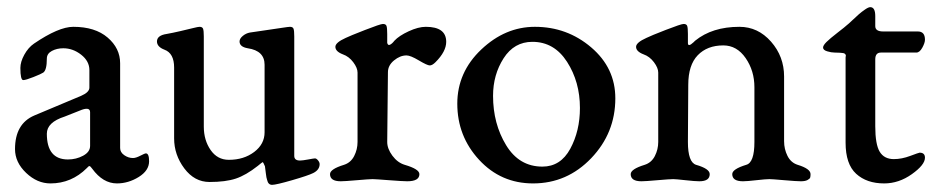

<svg xmlns="http://www.w3.org/2000/svg" viewBox="-20 -505 2632 537"><path d="M111 -131Q111 -59 170 -59Q193 -59 212.5 -69.5Q232 -80 232 -97V-191Q232 -206 209 -198L161 -179Q111 -163 111 -131ZM185 -430Q246 -430 281 -400Q316 -370 316 -328V-91Q316 -79 327.5 -71Q339 -63 352 -63Q360 -63 372.5 -69.5Q385 -76 388 -76Q397 -76 397 -54Q397 -28 368 -10Q339 8 307 8Q268 8 238 -33Q233 -40 230.5 -40.5Q228 -41 223 -35Q180 8 121 8Q84 8 53 -21.5Q22 -51 22 -88Q22 -159 76 -182L207 -237Q230 -247 230 -260V-309Q230 -334 207 -352Q184 -370 157 -370Q139 -370 125 -362.5Q111 -355 111 -341Q111 -309 101 -302Q95 -298 73.5 -289.5Q52 -281 45 -281Q37 -281 37 -315Q37 -332 48 -352Q59 -372 75 -383Q144 -430 185 -430Z M720 -324Q720 -363 673 -370Q650 -374 650 -389Q650 -397 659 -404.5Q668 -412 679 -414Q692 -416 720 -420Q748 -424 767.5 -427Q787 -430 791 -430Q799 -430 801 -424.5Q803 -419 803 -403V-69Q803 -56 819 -56Q826 -56 842 -59Q858 -62 861 -62Q865 -62 869.5 -56.5Q874 -51 874 -46Q874 -30 856 -21Q842 -14 797 -1Q752 12 741 12Q730 12 727 -2Q725 -7 723.5 -20.5Q722 -34 721 -40Q716 -52 714.5 -51.5Q713 -51 701 -41Q668 -15 639.5 -5.5Q611 4 566 4Q524 4 495.5 -34Q467 -72 467 -118V-316Q467 -356 440 -366Q419 -374 419 -389Q419 -406 446 -410Q463 -413 484.5 -418Q506 -423 520 -426.5Q534 -430 538 -430Q546 -430 548 -424.5Q550 -419 550 -403V-151Q550 -113 569 -85.5Q588 -58 620 -58Q662 -58 691 -80Q720 -102 720 -135Z M1022 -4Q1013 -4 978.5 -1Q944 2 933 2Q903 2 903 -18Q903 -32 942 -44Q961 -50 970.5 -68.5Q980 -87 980 -108V-302Q980 -315 968 -331Q956 -347 939 -353Q918 -361 918 -374Q918 -386 947 -399Q957 -404 1000.5 -421Q1044 -438 1051 -438Q1059 -438 1061 -432.5Q1063 -427 1063 -410V-385Q1065 -377 1071 -380Q1077 -383 1083 -391Q1096 -405 1123 -417.5Q1150 -430 1171 -430Q1228 -430 1228 -388Q1228 -361 1198 -331Q1189 -322 1182 -322Q1175 -322 1151.5 -336Q1128 -350 1117 -350Q1099 -350 1082 -336Q1065 -322 1065 -303L1063 -108Q1063 -89 1077.5 -69.5Q1092 -50 1112 -44Q1153 -32 1153 -18Q1153 2 1119 2Q1107 2 1068 -1Q1029 -4 1022 -4Z M1359 -237Q1359 -159 1395.5 -99Q1432 -39 1497 -39Q1548 -39 1575 -89Q1602 -139 1602 -203Q1602 -276 1566 -332Q1530 -388 1469 -388Q1418 -388 1388.5 -342Q1359 -296 1359 -237ZM1476 -430Q1566 -430 1633.5 -372.5Q1701 -315 1701 -230Q1701 -133 1633.5 -62.5Q1566 8 1471 8Q1381 8 1320 -58Q1259 -124 1259 -215Q1259 -303 1326 -366.5Q1393 -430 1476 -430Z M2173 -110Q2173 -88 2182.5 -69Q2192 -50 2211 -44Q2247 -33 2247 -18Q2247 -12 2246 -8.5Q2245 -5 2238.5 -1.5Q2232 2 2220 2Q2208 2 2173.5 -1Q2139 -4 2132 -4Q2122 -4 2095.5 -1Q2069 2 2058 2Q2028 2 2028 -18Q2028 -32 2067 -44Q2090 -50 2090 -108V-261Q2090 -307 2065.5 -342.5Q2041 -378 2003 -378Q1958 -378 1931.5 -350.5Q1905 -323 1905 -268L1904 -108Q1904 -51 1927 -44Q1965 -33 1965 -18Q1965 2 1936 2Q1924 2 1897 -1Q1870 -4 1863 -4Q1853 -4 1819 -1Q1785 2 1774 2Q1744 2 1744 -18Q1744 -32 1783 -44Q1802 -50 1811.5 -68.5Q1821 -87 1821 -108V-302Q1821 -315 1809 -331Q1797 -347 1780 -353Q1759 -361 1759 -374Q1759 -386 1788 -399Q1800 -405 1842.5 -421.5Q1885 -438 1892 -438Q1900 -438 1902 -432.5Q1904 -427 1904 -410V-385Q1904 -372 1920 -387Q1923 -390 1924 -391Q1972 -430 2048 -430Q2100 -430 2136.5 -388.5Q2173 -347 2173 -291Z M2453 8Q2404 8 2374.5 -19Q2345 -46 2345 -106V-344Q2345 -345 2345.5 -348Q2346 -351 2345.5 -351.5Q2345 -352 2343.5 -354Q2342 -356 2338.5 -356.5Q2335 -357 2329 -357.5Q2323 -358 2314 -358Q2305 -358 2293.5 -361.5Q2282 -365 2282 -372Q2282 -378 2291.5 -387.5Q2301 -397 2323 -414Q2345 -431 2349 -435Q2352 -437 2363 -447.5Q2374 -458 2382 -465Q2390 -472 2399.5 -478.5Q2409 -485 2414 -485Q2428 -485 2428 -460V-432Q2428 -417 2450 -417H2547Q2567 -417 2567 -394Q2567 -385 2559.5 -371.5Q2552 -358 2543 -358H2444Q2428 -358 2428 -339V-152Q2428 -101 2440.5 -80.5Q2453 -60 2480 -60Q2502 -60 2526 -69Q2550 -78 2552 -78Q2567 -78 2567 -64Q2567 -44 2530.5 -18Q2494 8 2453 8Z"/></svg>

Font: EB Garamond 08
Style: Regular
Weight: 400
Version: Version 0.016 ; ttfautohint (v1.5)